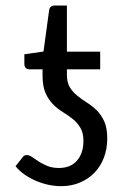

<svg xmlns="http://www.w3.org/2000/svg" viewBox="-20 -652 431 681"><path d="M217.3 -468.8H335.4V-406.2H217.3V-386.7Q217.3 -359.4 227.8 -342.3Q238.3 -325.2 254.4 -312.3Q270.5 -299.3 288.8 -287.8Q307.1 -276.4 323.2 -260.5Q339.4 -244.6 349.9 -221.2Q360.4 -197.8 360.4 -161.1Q360.4 -124 348.6 -93Q336.9 -62 315.2 -39.6Q293.5 -17.1 263.4 -4.4Q233.4 8.3 196.8 8.3Q173.8 8.3 150.4 3.2Q127 -2 105.5 -11.5Q84 -21 65.7 -33.9Q47.4 -46.9 35.2 -62.5L60.1 -94.2Q65.4 -102.1 75.7 -102.1Q83.5 -102.1 93.8 -95Q104 -87.9 117.4 -79.1Q130.9 -70.3 148.4 -63.2Q166 -56.2 189 -56.2Q230.5 -56.2 253.2 -82.5Q275.9 -108.9 275.9 -151.9Q275.9 -180.7 265.1 -198.7Q254.4 -216.8 238.3 -229.7Q222.2 -242.7 203.4 -254.2Q184.6 -265.6 168.5 -281.7Q152.3 -297.9 141.6 -321.8Q130.9 -345.7 130.9 -384.3V-406.2H84Q76.2 -406.2 71.3 -411.1Q66.4 -416 66.4 -425.3V-459.5L134.3 -469.2L154.3 -616.2Q155.3 -623.5 160.4 -627.9Q165.5 -632.3 173.3 -632.3H217.3Z"/></svg>

Font: Carlito
Style: Regular
Weight: 400
Designer: Lukasz Dziedzic
Foundry: tyPoland Lukasz Dziedzic
Version: Version 1.103; Beta1; all basic design good, some composites